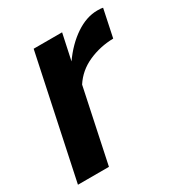

<svg xmlns="http://www.w3.org/2000/svg" viewBox="-136 -624 677 719"><g transform="rotate(-30 202.5 -264.5)"><path d="M107 -524H230L206 -412Q244 -466 291 -497.5Q338 -529 385 -529Q395 -529 400 -528.5Q405 -528 409 -527L384 -408Q327 -407 276.5 -384.5Q226 -362 197 -317L130 0H-4Z"/></g></svg>

Font: PTCRaleway
Style: Bold Italic
Weight: 700
Italic angle: -12°
Designer: Matt McInerney, Pablo Impallari, Rodrigo Fuenzalida
Foundry: Matt McInerney, Pablo Impallari, Rodrigo Fuenzalida
Version: Version 3.000g; ttfautohint (v1.5) -l 8 -r 28 -G 28 -x 14 -D